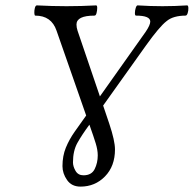

<svg xmlns="http://www.w3.org/2000/svg" viewBox="-20 -686 720 713"><path d="M279 7Q246 7 229 -17.5Q212 -42 212 -69Q212 -107 224.5 -137.5Q237 -168 257 -196.5Q277 -225 300 -257L190 -572Q171 -628 111 -628Q108 -628 107.5 -637.5Q107 -647 109.5 -656.5Q112 -666 117 -666Q173 -663 227 -663Q282 -663 337 -666Q341 -666 341 -656.5Q341 -647 338.5 -637.5Q336 -628 331 -628Q264 -628 264 -595Q264 -584 268 -572L351 -328L521 -568Q538 -593 538 -606Q538 -628 485 -628Q481 -628 481 -637.5Q481 -647 484 -656.5Q487 -666 491 -666Q538 -663 583 -663Q629 -663 675 -666Q679 -666 679.5 -656.5Q680 -647 677 -637.5Q674 -628 669 -628Q647 -628 629 -623Q611 -618 598 -607Q585 -597 566 -574.5Q547 -552 522 -517L363 -294L386 -226Q407 -163 407 -131Q407 -69 370 -31Q333 7 279 7ZM251 -83Q251 -68 260.5 -51.5Q270 -35 290 -35Q320 -35 331.5 -58Q343 -81 343 -109Q343 -129 335.5 -153.5Q328 -178 312 -223Q284 -185 267.5 -155.5Q251 -126 251 -83Z"/></svg>

Font: Junicode
Style: Italic
Weight: 400
Italic angle: -11°
Designer: Peter S. Baker
Version: Version 2.100; ttfautohint (v1.8.4)